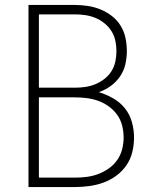

<svg xmlns="http://www.w3.org/2000/svg" viewBox="-20 -755 640 775"><path d="M95 0V-735H282Q308 -735 334.5 -731Q361 -727 385.5 -717Q410 -707 431.5 -690.5Q453 -674 467 -651Q481 -628 486.5 -602Q492 -576 492 -549Q492 -522 486 -495.5Q480 -469 464.5 -446.5Q449 -424 427 -408Q405 -392 379 -383Q409 -374 437 -358Q465 -342 484.5 -317.5Q504 -293 512.5 -262Q521 -231 521 -200Q521 -170 514 -141Q507 -112 490 -87.5Q473 -63 449 -45.5Q425 -28 397.5 -18Q370 -8 340.5 -4Q311 0 282 0ZM137 -401H282Q303 -401 324 -404Q345 -407 364.5 -415Q384 -423 401 -436Q418 -449 429.5 -467Q441 -485 445.5 -506Q450 -527 450 -549Q450 -570 445.5 -591Q441 -612 429.5 -630Q418 -648 401 -661.5Q384 -675 364.5 -683Q345 -691 324 -694Q303 -697 282 -697H137ZM137 -38H282Q306 -38 330 -41Q354 -44 376.5 -52.5Q399 -61 419 -75Q439 -89 453 -109Q467 -129 473 -152.5Q479 -176 479 -200Q479 -224 473 -248Q467 -272 453 -291.5Q439 -311 419 -325.5Q399 -340 376.5 -348Q354 -356 330 -359Q306 -362 282 -362H137Z"/></svg>

Font: Iosevka Extralight Extended
Style: Regular
Weight: 200
Width: 7
Monospace: yes
Designer: Belleve Invis
Foundry: Belleve Invis
Version: Version 32.5.0; ttfautohint (v1.8.4)